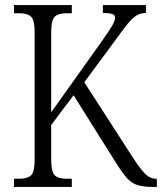

<svg xmlns="http://www.w3.org/2000/svg" viewBox="-20 -734 636 754"><path d="M35 0V-32H55Q87 -32 101.5 -45Q116 -58 116 -108V-606Q116 -655 102 -668.5Q88 -682 55 -682H35V-714H262V-682H241Q209 -682 195 -668.5Q181 -655 181 -605V-293L379 -571Q409 -613 420.5 -633Q432 -653 432 -665Q432 -675 421 -679Q410 -683 384 -683V-714H553V-683Q532 -683 516 -673Q500 -663 482.5 -642Q465 -621 441 -587L311 -411L502 -115Q531 -70 550.5 -51Q570 -32 592 -32H596V0H579Q542 0 519 -7.5Q496 -15 477.5 -36Q459 -57 434 -97L269 -360L181 -243V-111Q181 -59 195 -45.5Q209 -32 243 -32H262V0Z"/></svg>

Font: Noto Serif Condensed Light
Style: Regular
Weight: 300
Width: 3
Designer: Monotype Design Team
Foundry: Monotype Imaging Inc.
Version: Version 2.013